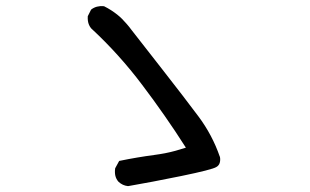

<svg xmlns="http://www.w3.org/2000/svg" viewBox="-20 -716 1040 644"><path d="M408.7 -91.8Q399.9 -92.8 392.1 -96.4Q384.3 -100.1 377.9 -106L377.4 -106.4Q373.5 -110.8 370.8 -116Q368.2 -121.1 366.9 -126.5Q365.7 -131.8 365.5 -137.9Q365.2 -144 366.2 -150.4V-151.4L366.7 -152.3L378.4 -173.8L379.9 -176.3L382.8 -176.8Q439.5 -188.5 498 -196.3Q516.1 -198.7 533.9 -202.1Q551.8 -205.6 569.1 -210.4Q586.4 -215.3 603.5 -220.7Q568.4 -275.9 531.7 -328.4Q495.1 -380.9 457 -431.2Q379.4 -534.2 286.1 -620.6L285.6 -621.1Q281.2 -626.5 278.6 -632.6Q275.9 -638.7 274.9 -645.8Q273.9 -652.8 274.4 -660.6V-661.6L274.9 -662.6L284.7 -682.1L285.6 -683.6L286.6 -684.6Q303.7 -697.3 327.6 -695.3H328.6L329.6 -694.8Q354 -682.6 375 -665.5Q381.8 -660.2 389.4 -652.6Q397 -645 405 -635.7Q413.1 -626.5 421.4 -615.2Q446.8 -582.5 523.2 -484.9Q599.6 -387.2 645.5 -325.7Q691.9 -263.7 717.3 -190.4L717.8 -189.9V-189.5Q718.8 -184.1 718.5 -179.2Q718.3 -174.3 717 -169.9Q715.8 -165.5 712.9 -161.9Q710 -158.2 705.6 -155.8Q691.9 -147 587.4 -125.5Q484.4 -104.5 410.2 -91.8H409.2Z"/></svg>

Font: NaikaiFont
Style: SemiBold
Weight: 600
Version: Version 1.89